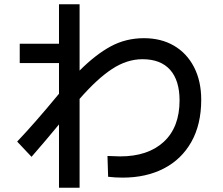

<svg xmlns="http://www.w3.org/2000/svg" viewBox="-20 -829 1040 895"><path d="M918 -364Q918 -249 872 -167.5Q826 -86 743.5 -43.5Q661 -1 552 -1Q516 -1 484 -5L481 -102Q521 -100 540 -100Q670 -100 743.5 -168Q817 -236 817 -361Q817 -454 773 -503.5Q729 -553 644 -553Q572 -553 502.5 -507.5Q433 -462 351 -368V46H255V-249L194 -176Q146 -121 127 -98L60 -169Q142 -255 255 -392V-535H72V-625H255V-809H351V-500Q426 -575 496.5 -613Q567 -651 651 -651Q731 -651 791 -616Q851 -581 884.5 -516Q918 -451 918 -364Z"/></svg>

Font: IBM Plex Sans JP Medm
Style: Regular
Weight: 500
Designer: Mike Abbink; Paul van der Laan; Pieter van Rosmalen; Wujin Sim; Yejin Wi; Jinhee Kim; Boomi Park; Yona Kim; Kichan Ma
Foundry: Sandoll Inc.
Version: Version 1.002